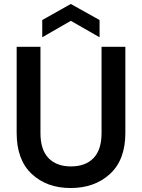

<svg xmlns="http://www.w3.org/2000/svg" viewBox="-20 -936 716 968"><path d="M336 12Q216 12 140 -59Q64 -130 64 -266V-700H184V-265Q184 -181 224.5 -139Q265 -97 338 -97Q411 -97 451.5 -139Q492 -181 492 -265V-700H612V-266Q612 -130 534.5 -59Q457 12 336 12ZM193 -748V-835L337 -916L482 -835V-748L337 -831Z"/></svg>

Font: AWOL-DM SemiBold
Style: Regular
Weight: 600
Designer: Colophon Foundry, Jonny Pinhorn, Mikhail Sharanda
Foundry: Colophon Foundry
Version: Version 1.000;Glyphs 3.2.3 (3260)